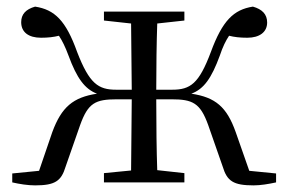

<svg xmlns="http://www.w3.org/2000/svg" viewBox="-20 -551 870 580"><path d="M294 -489 376 -480 378 -280H331C277 -280 250 -298 213 -394C179 -489 145 -522 86 -531C58 -523 44 -508 44 -484C44 -454 66 -437 104 -437C125 -437 142 -439 158 -443C168 -428 177 -410 187 -383C212 -315 236 -282 273 -268C201 -257 166 -228 138 -152L98 -35L17 -27V0C39 5 64 9 86 9C146 9 165 -4 178 -47L222 -173C246 -240 268 -251 333 -251H378L376 -36L294 -28V0H537V-28L455 -37C453 -92 452 -175 452 -251H498C562 -251 585 -240 609 -173L653 -47C666 -4 685 9 746 9C767 9 791 5 814 0V-27L733 -35L692 -152C665 -228 631 -257 558 -268C596 -282 619 -315 644 -383C653 -410 662 -428 672 -443C688 -439 705 -437 727 -437C764 -437 787 -454 787 -483C787 -508 772 -523 744 -531C686 -522 652 -489 617 -394C581 -298 555 -280 500 -280H452C452 -344 453 -425 455 -480L537 -489V-516H294Z"/></svg>

Font: Noto Serif CJK TC
Style: Regular
Weight: 400
Designer: Ryoko NISHIZUKA 西塚涼子 (kana & ideographs); Frank Grießhammer (Latin, Greek & Cyrillic); Wenlong ZHANG 张文龙 (bopomofo); San
Foundry: Adobe
Version: Version 2.001;hotconv 1.1.0;makeotfexe 2.6.0